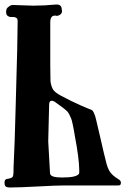

<svg xmlns="http://www.w3.org/2000/svg" viewBox="-20 -666 594 848"><path d="M58 -573Q58 -585 50 -588.5Q42 -592 32.5 -591Q23 -590 15 -595Q7 -600 7 -613Q7 -626 13 -632Q15 -633 18 -636Q21 -639 23 -640Q25 -641 28.5 -642.5Q32 -644 37 -644Q50 -644 81 -642.5Q112 -641 126 -641Q177 -641 227 -646H231Q253 -646 253 -622Q253 -621 253.5 -619.5Q254 -618 254 -617Q254 -608 246.5 -602Q239 -596 229 -596Q227 -596 226 -597H222Q202 -597 202 -567V-379Q202 -365 202.5 -340Q203 -315 203 -306Q207 -281 215.5 -269Q224 -257 248 -244Q292 -220 342 -198Q362 -189 373 -185Q379 -183 383.5 -181Q388 -179 390.5 -175Q393 -171 394 -169Q395 -167 397.5 -160.5Q400 -154 401 -151L406 -131Q412 -108 426 -45.5Q440 17 448 47Q455 79 467.5 95.5Q480 112 504 126Q514 132 514 141Q514 155 501 153H269Q230 153 148 157.5Q66 162 26 162Q10 162 5 157.5Q0 153 0 140Q0 128 8 125Q9 125 18.5 123Q28 121 32.5 118Q37 115 38 110Q40 104 40 71Q45 -24 49.5 -206.5Q54 -389 56 -447Q58 -539 58 -573ZM197 -203Q197 -179 195 -123Q193 -67 193 -42L201 100Q201 101 202 103Q206 118 255 118Q319 118 329 101Q330 100 330 92V84Q329 31 311 -63Q310 -69 307.5 -84Q305 -99 303.5 -105.5Q302 -112 299.5 -124Q297 -136 294 -143Q291 -150 287 -158.5Q283 -167 278 -173Q263 -188 228 -212Q217 -221 208 -221Q197 -221 197 -203Z"/></svg>

Font: Fedorovsk Unicode
Style: Medium
Weight: 500
Designer: Aleksandr Andreev and Nikita Simmons
Version: Version 3.2